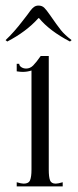

<svg xmlns="http://www.w3.org/2000/svg" viewBox="-25 -669 280 689"><path d="M60 -10Q78 -10 83 -22.5Q88 -35 88 -60V-416Q73 -411 56 -411Q49 -411 35 -413V-440H44Q44 -433 51.5 -428Q59 -423 69 -423Q83 -423 94 -434Q105 -445 121 -468H150V-60Q150 -34 154.5 -22Q159 -10 175 -10Q183 -10 200 -15V0H35V-15Q52 -10 60 -10ZM57 -595 74 -617Q77 -621 83.5 -630Q90 -639 97 -644Q104 -649 113 -649Q126 -649 134 -641Q142 -633 153 -617Q180 -578 193.5 -561Q207 -544 232 -525L226 -520Q153 -558 115 -604H113Q69 -555 1 -520L-5 -525Q25 -553 57 -595Z"/></svg>

Font: Viaoda Libre
Style: Regular
Weight: 400
Designer: Gydient
Version: Version 2.000